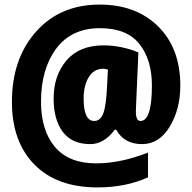

<svg xmlns="http://www.w3.org/2000/svg" viewBox="-20 -743 839 838"><path d="M767 -369Q767 -532 670.5 -627.5Q574 -723 415 -723Q242 -723 137 -604.5Q32 -486 32 -298Q32 -125 130 -25Q228 75 406 75Q529 75 626 31V-77Q506 -30 400 -30Q280 -30 219.5 -102Q159 -174 159 -299Q159 -442 225.5 -531Q292 -620 416 -620Q534 -620 588.5 -551Q643 -482 643 -370Q643 -215 593 -215Q573 -215 573 -256Q573 -270 574 -284.5Q575 -299 575 -308L584 -514Q552 -528 512 -536.5Q472 -545 432 -545Q326 -545 270 -479Q214 -413 214 -313Q214 -221 254 -167.5Q294 -114 374 -114Q434 -114 481 -177H487Q522 -114 600 -114Q675 -114 721 -190.5Q767 -267 767 -369ZM345 -313Q345 -370 367.5 -406.5Q390 -443 431 -443Q438 -443 451 -439L447 -361Q443 -280 430.5 -247.5Q418 -215 391 -215Q345 -215 345 -313Z"/></svg>

Font: Noto Sans Display SemiCondensed Black
Style: Regular
Weight: 900
Width: 4
Designer: Monotype Design Team
Foundry: Monotype Imaging Inc.
Version: Version 1.900